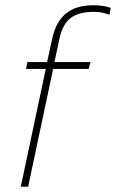

<svg xmlns="http://www.w3.org/2000/svg" viewBox="-20 -710 441 730"><path d="M59 0 154 -448H79L84 -474H159L179 -565Q192 -626 230 -658Q268 -690 335 -690Q355 -690 371.5 -687.5Q388 -685 401 -680L396 -654Q382 -659 368.5 -662Q355 -665 338 -665Q278 -665 248 -641Q218 -617 207 -567L187 -474H324L317 -448H182L87 0Z"/></svg>

Font: Kanit Thin
Style: Italic
Weight: 250
Italic angle: -12°
Designer: Katatrad Team
Foundry: CadsonDemak
Version: Version 2.000; ttfautohint (v1.8.3)